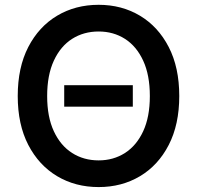

<svg xmlns="http://www.w3.org/2000/svg" viewBox="-20 -757 808 787"><path d="M524.4 -407.7V-319.8H243.2V-407.7ZM384.3 9.8Q289.1 9.8 214.1 -34.9Q139.2 -79.6 95.9 -163.1Q52.7 -246.6 52.7 -363.3Q52.7 -480.5 95.9 -564.2Q139.2 -647.9 214.1 -692.6Q289.1 -737.3 384.3 -737.3Q479 -737.3 553.7 -692.6Q628.4 -647.9 671.6 -564.2Q714.8 -480.5 714.8 -363.3Q714.8 -246.6 671.6 -162.8Q628.4 -79.1 553.7 -34.7Q479 9.8 384.3 9.8ZM384.3 -99.6Q444.8 -99.6 492.2 -129.9Q539.6 -160.2 566.9 -219Q594.2 -277.8 594.2 -363.3Q594.2 -449.2 566.9 -508.3Q539.6 -567.4 492.2 -597.7Q444.8 -627.9 384.3 -627.9Q323.2 -627.9 275.6 -597.7Q228 -567.4 200.7 -508.3Q173.3 -449.2 173.3 -363.3Q173.3 -277.8 200.7 -219Q228 -160.2 275.6 -129.9Q323.2 -99.6 384.3 -99.6Z"/></svg>

Font: Inter Cardless
Style: Medium
Weight: 500
Designer: Rasmus Andersson
Foundry: rsms
Version: Version 4.001;git-9221beed3